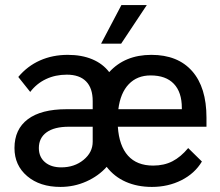

<svg xmlns="http://www.w3.org/2000/svg" viewBox="-20 -726 867 756"><path d="M793 -227H444Q449 -152 484 -113Q519 -74 583 -74Q626 -74 659 -91Q692 -108 721 -143L775 -90Q747 -43 694.5 -16.5Q642 10 578 10Q521 10 475.5 -10Q430 -30 400 -69Q368 -33 320 -11.5Q272 10 218 10Q137 10 87 -32.5Q37 -75 37 -143Q37 -217 89.5 -256.5Q142 -296 242 -296H345V-328Q345 -379 319 -405.5Q293 -432 243 -432Q198 -432 161 -414.5Q124 -397 99 -364L52 -423Q88 -466 137.5 -488Q187 -510 247 -510Q302 -510 343.5 -492.5Q385 -475 410 -442Q472 -510 576 -510Q680 -510 736.5 -446Q793 -382 793 -263ZM696 -301Q696 -363 664.5 -396Q633 -429 573 -429Q520 -429 487 -394.5Q454 -360 446 -296H696ZM345 -227H251Q194 -227 163.5 -205Q133 -183 133 -143Q133 -108 157 -87.5Q181 -67 221 -67Q273 -67 309 -96.5Q345 -126 345 -168ZM458 -706H558L457 -554H378Z"/></svg>

Font: Sarabun Medium
Style: Regular
Weight: 500
Designer: Suppakit Chalermlarp | Katatrad Co.,Ltd.
Foundry: Cadson Demak Co.,Ltd.
Version: Version 1.000; ttfautohint (v1.6)